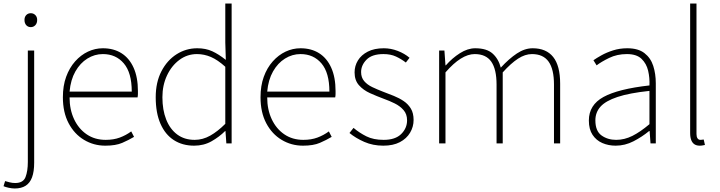

<svg xmlns="http://www.w3.org/2000/svg" viewBox="-53 -814 4087 1090"><path d="M31 256Q15 256 -3.5 252Q-22 248 -33 243L-24 214Q-14 217 1.5 221Q17 225 33 225Q79 225 92 191Q105 157 105 106V-527H141V110Q141 160 129 192.5Q117 225 92.5 240.5Q68 256 31 256ZM122 -660Q106 -660 96 -671Q86 -682 86 -701Q86 -718 96 -728.5Q106 -739 122 -739Q137 -739 147.5 -728.5Q158 -718 158 -701Q158 -682 147.5 -671Q137 -660 122 -660Z M545 13Q479 13 424 -20Q369 -53 336.5 -114.5Q304 -176 304 -262Q304 -327 322.5 -378Q341 -429 373.5 -465.5Q406 -502 446.5 -521Q487 -540 531 -540Q592 -540 636.5 -512Q681 -484 705.5 -429.5Q730 -375 730 -297Q730 -289 730 -280.5Q730 -272 728 -261H342Q342 -192 367.5 -137.5Q393 -83 439 -51.5Q485 -20 547 -20Q592 -20 627 -33Q662 -46 692 -68L708 -37Q678 -19 641 -3Q604 13 545 13ZM342 -294H695Q695 -401 650 -454Q605 -507 531 -507Q484 -507 443 -481.5Q402 -456 375 -408.5Q348 -361 342 -294Z M1049 13Q983 13 934 -18.5Q885 -50 858 -111.5Q831 -173 831 -262Q831 -347 863.5 -409.5Q896 -472 949.5 -506Q1003 -540 1067 -540Q1115 -540 1152 -523Q1189 -506 1229 -474L1226 -573V-794H1262V0H1232L1227 -70H1225Q1192 -37 1148 -12Q1104 13 1049 13ZM1052 -20Q1098 -20 1140.5 -44Q1183 -68 1226 -111V-435Q1183 -474 1144.5 -490.5Q1106 -507 1065 -507Q1010 -507 965.5 -474Q921 -441 895 -385.5Q869 -330 869 -262Q869 -190 890.5 -135.5Q912 -81 953 -50.5Q994 -20 1052 -20Z M1667 13Q1601 13 1546 -20Q1491 -53 1458.5 -114.5Q1426 -176 1426 -262Q1426 -327 1444.5 -378Q1463 -429 1495.5 -465.5Q1528 -502 1568.5 -521Q1609 -540 1653 -540Q1714 -540 1758.5 -512Q1803 -484 1827.5 -429.5Q1852 -375 1852 -297Q1852 -289 1852 -280.5Q1852 -272 1850 -261H1464Q1464 -192 1489.5 -137.5Q1515 -83 1561 -51.5Q1607 -20 1669 -20Q1714 -20 1749 -33Q1784 -46 1814 -68L1830 -37Q1800 -19 1763 -3Q1726 13 1667 13ZM1464 -294H1817Q1817 -401 1772 -454Q1727 -507 1653 -507Q1606 -507 1565 -481.5Q1524 -456 1497 -408.5Q1470 -361 1464 -294Z M2123 13Q2064 13 2015 -8.5Q1966 -30 1931 -59L1954 -88Q1987 -60 2027 -40Q2067 -20 2125 -20Q2191 -20 2224.5 -53Q2258 -86 2258 -131Q2258 -166 2238 -189Q2218 -212 2187.5 -227Q2157 -242 2126 -253Q2086 -268 2048 -285Q2010 -302 1985 -330Q1960 -358 1960 -403Q1960 -440 1979 -471Q1998 -502 2035 -521Q2072 -540 2126 -540Q2166 -540 2205 -525Q2244 -510 2272 -486L2251 -459Q2225 -479 2195 -493Q2165 -507 2124 -507Q2059 -507 2028 -475.5Q1997 -444 1997 -405Q1997 -374 2014.5 -353.5Q2032 -333 2060.5 -319.5Q2089 -306 2120 -294Q2152 -282 2183 -269.5Q2214 -257 2239 -240Q2264 -223 2279.5 -197.5Q2295 -172 2295 -133Q2295 -94 2275 -60.5Q2255 -27 2217 -7Q2179 13 2123 13Z M2440 0V-527H2470L2476 -443H2478Q2514 -484 2558 -512Q2602 -540 2645 -540Q2710 -540 2743.5 -510Q2777 -480 2790 -430Q2837 -481 2881.5 -510.5Q2926 -540 2971 -540Q3048 -540 3087.5 -490.5Q3127 -441 3127 -339V0H3092V-334Q3092 -421 3061.5 -464Q3031 -507 2967 -507Q2928 -507 2888 -481Q2848 -455 2801 -403V0H2766V-334Q2766 -421 2736 -464Q2706 -507 2642 -507Q2604 -507 2562.5 -481Q2521 -455 2476 -403V0Z M3442 13Q3401 13 3366.5 -2Q3332 -17 3311 -48.5Q3290 -80 3290 -130Q3290 -218 3373 -263.5Q3456 -309 3634 -329Q3636 -372 3626.5 -412.5Q3617 -453 3589 -480Q3561 -507 3506 -507Q3450 -507 3405 -485Q3360 -463 3334 -443L3316 -472Q3333 -484 3361.5 -500Q3390 -516 3427.5 -528Q3465 -540 3508 -540Q3570 -540 3605.5 -512.5Q3641 -485 3655.5 -440Q3670 -395 3670 -341V0H3640L3635 -70H3632Q3592 -37 3543.5 -12Q3495 13 3442 13ZM3445 -20Q3492 -20 3537 -42.5Q3582 -65 3634 -109V-298Q3520 -286 3452.5 -263.5Q3385 -241 3356 -208.5Q3327 -176 3327 -131Q3327 -70 3362 -45Q3397 -20 3445 -20Z M3919 13Q3902 13 3890 5.5Q3878 -2 3871.5 -18Q3865 -34 3865 -59V-794H3901V-53Q3901 -37 3907 -28.5Q3913 -20 3923 -20Q3926 -20 3930 -20.5Q3934 -21 3942 -22L3949 9Q3942 10 3936 11.5Q3930 13 3919 13Z"/></svg>

Font: Noto Sans KR Thin
Style: Regular
Weight: 100
Designer: Ryoko NISHIZUKA 西塚涼子 (kana, bopomofo & ideographs); Paul D. Hunt (Latin, Greek & Cyrillic); Sandoll Communications 산돌커뮤니
Foundry: Adobe
Version: Version 2.004-H2;hotconv 1.0.118;makeotfexe 2.5.65603